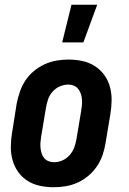

<svg xmlns="http://www.w3.org/2000/svg" viewBox="-20 -778 540 806"><path d="M206 8Q176 8 147.5 2Q119 -4 95.5 -19Q72 -34 56 -56.5Q40 -79 32.5 -106.5Q25 -134 25.5 -164Q26 -194 31 -223L50 -343Q55 -368 63.5 -393Q72 -418 86.5 -440Q101 -462 122 -479.5Q143 -497 167 -508Q191 -519 216.5 -523.5Q242 -528 267 -528Q297 -528 325.5 -522Q354 -516 377.5 -501Q401 -486 417.5 -463.5Q434 -441 441.5 -413.5Q449 -386 448.5 -356Q448 -326 443 -297L423 -177Q419 -152 410.5 -127Q402 -102 387 -80Q372 -58 351.5 -40.5Q331 -23 307 -12Q283 -1 257 3.5Q231 8 206 8ZM207 -97Q225 -97 242 -104.5Q259 -112 272 -126.5Q285 -141 291.5 -158.5Q298 -176 301 -194L321 -314Q323 -326 324 -338Q325 -350 324 -362Q323 -374 319 -385Q315 -396 308 -405Q301 -414 290 -418.5Q279 -423 267 -423Q249 -423 231.5 -415.5Q214 -408 201 -393.5Q188 -379 182 -361.5Q176 -344 173 -326L153 -206Q151 -194 150 -182Q149 -170 150 -158Q151 -146 154.5 -135Q158 -124 165 -115Q172 -106 183.5 -101.5Q195 -97 207 -97ZM241 -600 280 -758H388L330 -600Z"/></svg>

Font: Iosevka Term Curly XBd Obl
Style: Regular
Weight: 800
Italic angle: -9°
Designer: Belleve Invis
Foundry: Belleve Invis
Version: Version 32.3.0